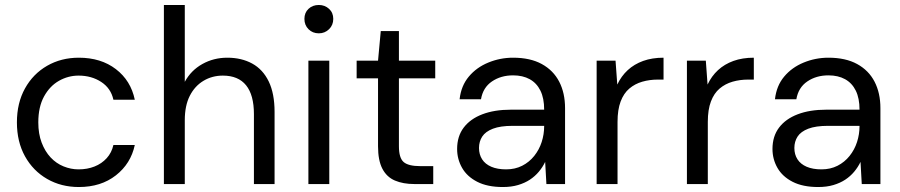

<svg xmlns="http://www.w3.org/2000/svg" viewBox="-20 -740 3618 772"><path d="M297 12Q226 12 169.5 -20.5Q113 -53 80.5 -111.5Q48 -170 48 -248Q48 -326 80.5 -384.5Q113 -443 169.5 -475.5Q226 -508 297 -508Q386 -508 446 -462Q506 -416 522 -339H436Q426 -385 387 -410.5Q348 -436 296 -436Q254 -436 217 -415Q180 -394 157 -352Q134 -310 134 -248Q134 -202 147.5 -166.5Q161 -131 183.5 -107Q206 -83 235.5 -71Q265 -59 296 -59Q331 -59 360 -70.5Q389 -82 409 -104Q429 -126 436 -157H522Q506 -82 446 -35Q386 12 297 12Z M639 0V-720H723V-411Q748 -457 793.5 -482.5Q839 -508 894 -508Q951 -508 994 -484.5Q1037 -461 1060.5 -412.5Q1084 -364 1084 -290V0H1001V-281Q1001 -358 969.5 -397Q938 -436 876 -436Q833 -436 798 -415Q763 -394 743 -354.5Q723 -315 723 -257V0Z M1220 0V-496H1304V0ZM1262 -606Q1237 -606 1220.5 -622.5Q1204 -639 1204 -664Q1204 -689 1220.5 -704.5Q1237 -720 1262 -720Q1286 -720 1303 -704.5Q1320 -689 1320 -664Q1320 -639 1303 -622.5Q1286 -606 1262 -606Z M1646 0Q1601 0 1568 -14Q1535 -28 1517.5 -61.5Q1500 -95 1500 -152V-425H1414V-496H1500L1511 -615H1584V-496H1730V-425H1584V-152Q1584 -105 1603 -88.5Q1622 -72 1670 -72H1722V0Z M2002 12Q1940 12 1899 -9Q1858 -30 1838 -65Q1818 -100 1818 -141Q1818 -192 1844.5 -227Q1871 -262 1919.5 -280.5Q1968 -299 2034 -299H2168Q2168 -345 2153 -375.5Q2138 -406 2110 -421.5Q2082 -437 2043 -437Q1994 -437 1958 -412.5Q1922 -388 1914 -341H1828Q1834 -395 1865 -432Q1896 -469 1943.5 -488.5Q1991 -508 2043 -508Q2112 -508 2158.5 -482.5Q2205 -457 2228.5 -411.5Q2252 -366 2252 -305V0H2177L2172 -89Q2162 -68 2146.5 -49.5Q2131 -31 2110.5 -17.5Q2090 -4 2063 4Q2036 12 2002 12ZM2015 -59Q2051 -59 2079.5 -73.5Q2108 -88 2128 -113Q2148 -138 2158 -169Q2168 -200 2168 -233V-234H2041Q1992 -234 1962 -222.5Q1932 -211 1919 -191Q1906 -171 1906 -145Q1906 -119 1918.5 -99.5Q1931 -80 1955.5 -69.5Q1980 -59 2015 -59Z M2379 0V-496H2455L2462 -400Q2478 -434 2504 -458Q2530 -482 2566 -495Q2602 -508 2648 -508V-420H2625Q2592 -420 2562.5 -411.5Q2533 -403 2510.5 -384Q2488 -365 2475.5 -332Q2463 -299 2463 -250V0Z M2742 0V-496H2818L2825 -400Q2841 -434 2867 -458Q2893 -482 2929 -495Q2965 -508 3011 -508V-420H2988Q2955 -420 2925.5 -411.5Q2896 -403 2873.5 -384Q2851 -365 2838.5 -332Q2826 -299 2826 -250V0Z M3270 12Q3208 12 3167 -9Q3126 -30 3106 -65Q3086 -100 3086 -141Q3086 -192 3112.5 -227Q3139 -262 3187.5 -280.5Q3236 -299 3302 -299H3436Q3436 -345 3421 -375.5Q3406 -406 3378 -421.5Q3350 -437 3311 -437Q3262 -437 3226 -412.5Q3190 -388 3182 -341H3096Q3102 -395 3133 -432Q3164 -469 3211.5 -488.5Q3259 -508 3311 -508Q3380 -508 3426.5 -482.5Q3473 -457 3496.5 -411.5Q3520 -366 3520 -305V0H3445L3440 -89Q3430 -68 3414.5 -49.5Q3399 -31 3378.5 -17.5Q3358 -4 3331 4Q3304 12 3270 12ZM3283 -59Q3319 -59 3347.5 -73.5Q3376 -88 3396 -113Q3416 -138 3426 -169Q3436 -200 3436 -233V-234H3309Q3260 -234 3230 -222.5Q3200 -211 3187 -191Q3174 -171 3174 -145Q3174 -119 3186.5 -99.5Q3199 -80 3223.5 -69.5Q3248 -59 3283 -59Z"/></svg>

Font: DM Sans 24pt
Style: Regular
Weight: 400
Designer: Colophon Foundry, Jonny Pinhorn
Foundry: Colophon Foundry
Version: Version 4.004;gftools[0.9.30]